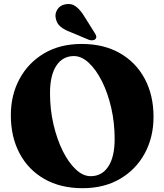

<svg xmlns="http://www.w3.org/2000/svg" viewBox="-20 -944 842 983"><path d="M398.5 -719Q511 -719 593.5 -672Q676 -625 721 -540.8Q766 -456.5 766 -345.5Q766 -242 721.5 -159.5Q677 -77 595.5 -28.8Q514 19.5 402.5 19.5Q290 19.5 207.5 -27.5Q125 -74.5 80.2 -158.8Q35.5 -243 35.5 -354Q35.5 -457.5 80 -540Q124.5 -622.5 205.8 -670.8Q287 -719 398.5 -719ZM567 -232.5Q567 -315.5 549.5 -391.8Q532 -468 502 -527.8Q472 -587.5 434.8 -622.2Q397.5 -657 358.5 -657Q301 -657 268.5 -607.8Q236 -558.5 236 -467Q236 -383.5 253.8 -307.2Q271.5 -231 301.2 -171.2Q331 -111.5 368 -76.8Q405 -42 444 -42Q502 -42 534.5 -91.5Q567 -141 567 -232.5ZM410.5 -862 465 -775Q470.5 -767 472.5 -759.2Q474.5 -751.5 469 -744.5Q463.5 -738.5 454 -737.8Q444.5 -737 435.5 -740L342.5 -779Q309 -791.5 289.8 -807.5Q270.5 -823.5 265.5 -850.5Q260 -873 273.2 -894.8Q286.5 -916.5 314.5 -922Q345.5 -928 368.2 -911Q391 -894 410.5 -862Z"/></svg>

Font: Fraunces 9pt
Style: Bold
Weight: 700
Version: Version 1.000;[b76b70a41]